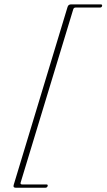

<svg xmlns="http://www.w3.org/2000/svg" viewBox="-20 -744 486 876"><path d="M314 -701 74 89.5Q72 97.5 81 97.5H191.5Q199 97.5 197.5 104.5Q195 112.5 187 112.5H51.5Q38.5 112.5 42.5 99.5L288 -711.5Q291.5 -724 304 -724H439.5Q448 -724 445.5 -716Q444 -709.5 435 -709.5H324.5Q316.5 -709.5 314 -701Z"/></svg>

Font: Fraunces 144pt S050 Thin
Style: Italic
Weight: 100
Italic angle: -16°
Version: Version 1.000; ttfautohint (v1.8.3)